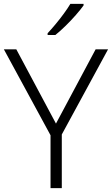

<svg xmlns="http://www.w3.org/2000/svg" viewBox="-20 -968 576 988"><path d="M268 -332 472 -714H536L298 -276V0H240V-272L0 -714H64ZM410 -948V-940Q395 -919 370.5 -891Q346 -863 318 -835.5Q290 -808 265 -788H225V-797Q243 -816 265.5 -843Q288 -870 308.5 -898Q329 -926 342 -948Z"/></svg>

Font: BC Sans Light
Style: Regular
Weight: 300
Designer: Monotype Design Team
Foundry: Monotype Imaging Inc.
Version: Version 2.000;GOOG;noto-source:20170915:90ef993387c0